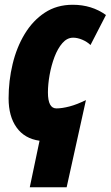

<svg xmlns="http://www.w3.org/2000/svg" viewBox="-20 -583 465 806"><path d="M105 203.1 146 7.8Q83 -1 49.6 -47.9Q16.1 -94.7 16.1 -169.9Q16.1 -244.1 33 -314.2Q49.8 -384.3 83.7 -440.4Q117.7 -496.6 168 -529.8Q218.3 -563 285.2 -563Q365.2 -563 424.8 -520L359.9 -394Q345.7 -407.7 325.4 -416.3Q305.2 -424.8 287.1 -424.8Q261.7 -424.8 241.9 -402.1Q222.2 -379.4 208.7 -343.8Q195.3 -308.1 188.2 -268.3Q181.2 -228.5 181.2 -194.8Q181.2 -127.9 216.8 -127.9Q240.2 -127.9 272 -136.2Q303.7 -144.5 340.8 -163.1L259.8 203.1Z"/></svg>

Font: Open Sans Condensed ExtraBold
Style: Italic
Weight: 800
Width: 3
Italic angle: -12°
Designer: Monotype Design Team
Foundry: Monotype Imaging Inc.
Version: Version 3.003; ttfautohint (v1.8.4)